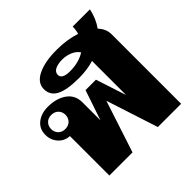

<svg xmlns="http://www.w3.org/2000/svg" viewBox="-198 -988 1173 1173"><g transform="rotate(-45 388.5 -401.0)"><path d="M687 -685Q723 -647 723 -601V0H522L413 -336L303 0H103V-341Q59 -343 30.5 -375Q2 -407 2 -452Q2 -504 39.5 -533.5Q77 -563 134 -563Q208 -563 255.5 -529Q303 -495 303 -433V-277L369 -472H459L523 -276V-570Q464 -552 394 -552Q289 -552 241 -577.5Q193 -603 193 -656Q193 -711 254.5 -741Q316 -771 418 -771Q508 -771 580 -747Q588 -773 588 -802H737Q723 -735 687 -685ZM513 -654Q497 -679 465.5 -692Q434 -705 401 -705Q362 -705 338.5 -693Q315 -681 315 -657Q315 -639 332.5 -629.5Q350 -620 383 -620Q460 -620 513 -654ZM176 -452Q176 -478 159 -495.5Q142 -513 113 -513Q86 -513 69 -495.5Q52 -478 52 -452Q52 -426 69 -408.5Q86 -391 113 -391Q142 -391 159 -408.5Q176 -426 176 -452Z"/></g></svg>

Font: Taviraj Black
Style: Regular
Weight: 900
Designer: Katatrad Team
Foundry: CadsonDemak
Version: Version 1.001